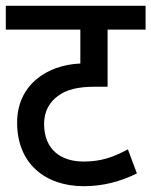

<svg xmlns="http://www.w3.org/2000/svg" viewBox="-20 -642 522 662"><path d="M482 -540V-622H0V-540H257V-423C140 -418 39 -348 39 -219C39 -78 136 0 269 0C337 0 397 -17 452 -44L421 -127C370 -100 329 -85 268 -85C195 -85 132 -122 132 -215C132 -258 151 -291 181 -312C209 -333 249 -343 308 -343H351V-540Z"/></svg>

Font: Noto Sans Devanagari UI SemiCondensed Medium
Style: Regular
Weight: 500
Width: 4
Designer: Jelle Bosma - Monotype Design Team
Foundry: Monotype Imaging Inc.
Version: Version 2.004